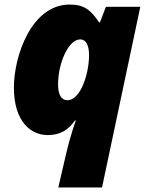

<svg xmlns="http://www.w3.org/2000/svg" viewBox="-20 -583 647 843"><path d="M236 240H428L596 -553H445L419 -485H415C378 -540 349 -563 286 -563C117 -563 41 -335 41 -199C41 -48 116 10 189 10C252 10 284 -19 309 -54H313C313 -54 288 14 269 98ZM276 -143C249 -143 235 -168 235 -212C235 -307 281 -410 332 -410C359 -410 371 -382 371 -341C371 -260 334 -143 276 -143Z"/></svg>

Font: Noto Sans UI Black
Style: Italic
Weight: 900
Italic angle: -372°
Designer: Monotype Design Team
Foundry: Monotype Imaging Inc.
Version: Version 1.901